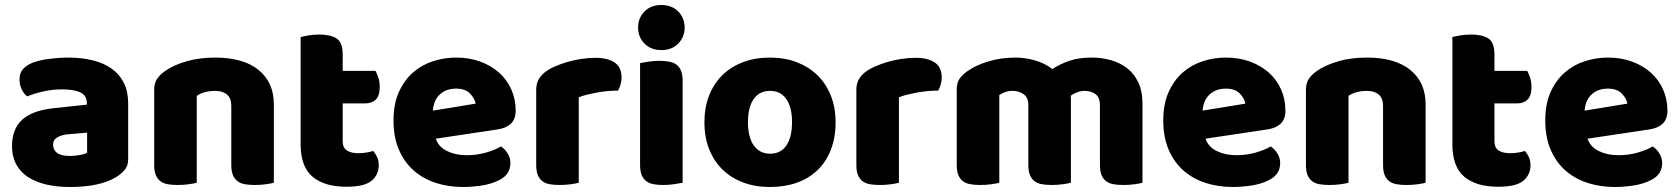

<svg xmlns="http://www.w3.org/2000/svg" viewBox="-20 -731 6711 767"><path d="M260 -108Q277 -108 297.5 -111.5Q318 -115 328 -121V-201L256 -195Q228 -193 210 -183Q192 -173 192 -153Q192 -133 207.5 -120.5Q223 -108 260 -108ZM252 -501Q306 -501 350.5 -490Q395 -479 426.5 -456.5Q458 -434 475 -399.5Q492 -365 492 -318V-94Q492 -68 477.5 -51.5Q463 -35 443 -23Q378 16 260 16Q207 16 164.5 6Q122 -4 91.5 -24Q61 -44 44.5 -75Q28 -106 28 -147Q28 -216 69 -253Q110 -290 196 -299L327 -313V-320Q327 -349 301.5 -361.5Q276 -374 228 -374Q190 -374 154 -366Q118 -358 89 -346Q76 -355 67 -373.5Q58 -392 58 -412Q58 -438 70.5 -453.5Q83 -469 109 -480Q138 -491 177.5 -496Q217 -501 252 -501Z M904 -308Q904 -339 886.5 -353.5Q869 -368 839 -368Q819 -368 799.5 -363Q780 -358 766 -348V-1Q756 2 734.5 5Q713 8 690 8Q668 8 650.5 5Q633 2 621 -7Q609 -16 602.5 -31.5Q596 -47 596 -72V-372Q596 -399 607.5 -416Q619 -433 639 -447Q673 -471 724.5 -486Q776 -501 839 -501Q952 -501 1013 -451.5Q1074 -402 1074 -314V-1Q1064 2 1042.5 5Q1021 8 998 8Q976 8 958.5 5Q941 2 929 -7Q917 -16 910.5 -31.5Q904 -47 904 -72Z M1349 -167Q1349 -141 1365.5 -130Q1382 -119 1412 -119Q1427 -119 1443 -121.5Q1459 -124 1471 -128Q1480 -117 1486.5 -103.5Q1493 -90 1493 -71Q1493 -33 1464.5 -9Q1436 15 1364 15Q1276 15 1228.5 -25Q1181 -65 1181 -155V-583Q1192 -586 1212.5 -589.5Q1233 -593 1256 -593Q1300 -593 1324.5 -577.5Q1349 -562 1349 -512V-448H1480Q1486 -437 1491.5 -420.5Q1497 -404 1497 -384Q1497 -349 1481.5 -333.5Q1466 -318 1440 -318H1349Z M1830 16Q1771 16 1720.5 -0.5Q1670 -17 1632.5 -50Q1595 -83 1573.5 -133Q1552 -183 1552 -250Q1552 -316 1573.5 -363.5Q1595 -411 1630 -441.5Q1665 -472 1710 -486.5Q1755 -501 1802 -501Q1855 -501 1898.5 -485Q1942 -469 1973.5 -441Q2005 -413 2022.5 -374Q2040 -335 2040 -289Q2040 -255 2021 -237Q2002 -219 1968 -214L1721 -177Q1732 -144 1766 -127.5Q1800 -111 1844 -111Q1885 -111 1921.5 -121.5Q1958 -132 1981 -146Q1997 -136 2008 -118Q2019 -100 2019 -80Q2019 -35 1977 -13Q1945 4 1905 10Q1865 16 1830 16ZM1802 -377Q1778 -377 1760.5 -369Q1743 -361 1732 -348.5Q1721 -336 1715.5 -320.5Q1710 -305 1709 -289L1880 -317Q1877 -337 1858 -357Q1839 -377 1802 -377Z M2292 -1Q2282 2 2260.5 5Q2239 8 2216 8Q2194 8 2176.5 5Q2159 2 2147 -7Q2135 -16 2128.5 -31.5Q2122 -47 2122 -72V-372Q2122 -395 2130.5 -411.5Q2139 -428 2155 -441Q2171 -454 2194.5 -464.5Q2218 -475 2245 -483Q2272 -491 2301 -495.5Q2330 -500 2359 -500Q2407 -500 2435 -481.5Q2463 -463 2463 -421Q2463 -407 2459 -393.5Q2455 -380 2449 -369Q2428 -369 2406 -367Q2384 -365 2363 -361Q2342 -357 2323.5 -352.5Q2305 -348 2292 -342Z M2529 -621Q2529 -659 2554.5 -685Q2580 -711 2622 -711Q2664 -711 2689.5 -685Q2715 -659 2715 -621Q2715 -583 2689.5 -557Q2664 -531 2622 -531Q2580 -531 2554.5 -557Q2529 -583 2529 -621ZM2707 -1Q2696 1 2674.5 4.5Q2653 8 2631 8Q2609 8 2591.5 5Q2574 2 2562 -7Q2550 -16 2543.5 -31.5Q2537 -47 2537 -72V-479Q2548 -481 2569.5 -484.5Q2591 -488 2613 -488Q2635 -488 2652.5 -485Q2670 -482 2682 -473Q2694 -464 2700.5 -448.5Q2707 -433 2707 -408Z M3318 -243Q3318 -181 3299 -132.5Q3280 -84 3245.5 -51Q3211 -18 3163 -1Q3115 16 3056 16Q2997 16 2949 -2Q2901 -20 2866.5 -53.5Q2832 -87 2813 -135Q2794 -183 2794 -243Q2794 -302 2813 -350Q2832 -398 2866.5 -431.5Q2901 -465 2949 -483Q2997 -501 3056 -501Q3115 -501 3163 -482.5Q3211 -464 3245.5 -430.5Q3280 -397 3299 -349Q3318 -301 3318 -243ZM2968 -243Q2968 -182 2991.5 -149.5Q3015 -117 3057 -117Q3099 -117 3121.5 -150Q3144 -183 3144 -243Q3144 -303 3121 -335.5Q3098 -368 3056 -368Q3014 -368 2991 -335.5Q2968 -303 2968 -243Z M3571 -1Q3561 2 3539.5 5Q3518 8 3495 8Q3473 8 3455.5 5Q3438 2 3426 -7Q3414 -16 3407.5 -31.5Q3401 -47 3401 -72V-372Q3401 -395 3409.5 -411.5Q3418 -428 3434 -441Q3450 -454 3473.5 -464.5Q3497 -475 3524 -483Q3551 -491 3580 -495.5Q3609 -500 3638 -500Q3686 -500 3714 -481.5Q3742 -463 3742 -421Q3742 -407 3738 -393.5Q3734 -380 3728 -369Q3707 -369 3685 -367Q3663 -365 3642 -361Q3621 -357 3602.5 -352.5Q3584 -348 3571 -342Z M4035 -501Q4076 -501 4115.5 -489.5Q4155 -478 4184 -455Q4214 -475 4251.5 -488Q4289 -501 4342 -501Q4380 -501 4416.5 -491Q4453 -481 4481.5 -459.5Q4510 -438 4527 -402.5Q4544 -367 4544 -316V-1Q4534 2 4512.5 5Q4491 8 4468 8Q4446 8 4428.5 5Q4411 2 4399 -7Q4387 -16 4380.5 -31.5Q4374 -47 4374 -72V-311Q4374 -341 4357 -354.5Q4340 -368 4311 -368Q4297 -368 4281 -361.5Q4265 -355 4257 -348Q4258 -344 4258 -340.5Q4258 -337 4258 -334V-1Q4247 2 4225.5 5Q4204 8 4182 8Q4160 8 4142.5 5Q4125 2 4113 -7Q4101 -16 4094.5 -31.5Q4088 -47 4088 -72V-311Q4088 -341 4069.5 -354.5Q4051 -368 4025 -368Q4007 -368 3994 -362.5Q3981 -357 3972 -352V-1Q3962 2 3940.5 5Q3919 8 3896 8Q3874 8 3856.5 5Q3839 2 3827 -7Q3815 -16 3808.5 -31.5Q3802 -47 3802 -72V-374Q3802 -401 3813.5 -417Q3825 -433 3845 -447Q3879 -471 3929.5 -486Q3980 -501 4035 -501Z M4905 16Q4846 16 4795.5 -0.5Q4745 -17 4707.5 -50Q4670 -83 4648.5 -133Q4627 -183 4627 -250Q4627 -316 4648.5 -363.5Q4670 -411 4705 -441.5Q4740 -472 4785 -486.5Q4830 -501 4877 -501Q4930 -501 4973.5 -485Q5017 -469 5048.5 -441Q5080 -413 5097.5 -374Q5115 -335 5115 -289Q5115 -255 5096 -237Q5077 -219 5043 -214L4796 -177Q4807 -144 4841 -127.5Q4875 -111 4919 -111Q4960 -111 4996.5 -121.5Q5033 -132 5056 -146Q5072 -136 5083 -118Q5094 -100 5094 -80Q5094 -35 5052 -13Q5020 4 4980 10Q4940 16 4905 16ZM4877 -377Q4853 -377 4835.5 -369Q4818 -361 4807 -348.5Q4796 -336 4790.5 -320.5Q4785 -305 4784 -289L4955 -317Q4952 -337 4933 -357Q4914 -377 4877 -377Z M5505 -308Q5505 -339 5487.5 -353.5Q5470 -368 5440 -368Q5420 -368 5400.5 -363Q5381 -358 5367 -348V-1Q5357 2 5335.5 5Q5314 8 5291 8Q5269 8 5251.5 5Q5234 2 5222 -7Q5210 -16 5203.5 -31.5Q5197 -47 5197 -72V-372Q5197 -399 5208.5 -416Q5220 -433 5240 -447Q5274 -471 5325.5 -486Q5377 -501 5440 -501Q5553 -501 5614 -451.5Q5675 -402 5675 -314V-1Q5665 2 5643.5 5Q5622 8 5599 8Q5577 8 5559.5 5Q5542 2 5530 -7Q5518 -16 5511.5 -31.5Q5505 -47 5505 -72Z M5950 -167Q5950 -141 5966.5 -130Q5983 -119 6013 -119Q6028 -119 6044 -121.5Q6060 -124 6072 -128Q6081 -117 6087.5 -103.5Q6094 -90 6094 -71Q6094 -33 6065.5 -9Q6037 15 5965 15Q5877 15 5829.5 -25Q5782 -65 5782 -155V-583Q5793 -586 5813.5 -589.5Q5834 -593 5857 -593Q5901 -593 5925.5 -577.5Q5950 -562 5950 -512V-448H6081Q6087 -437 6092.5 -420.5Q6098 -404 6098 -384Q6098 -349 6082.5 -333.5Q6067 -318 6041 -318H5950Z M6431 16Q6372 16 6321.5 -0.5Q6271 -17 6233.5 -50Q6196 -83 6174.5 -133Q6153 -183 6153 -250Q6153 -316 6174.5 -363.5Q6196 -411 6231 -441.5Q6266 -472 6311 -486.5Q6356 -501 6403 -501Q6456 -501 6499.5 -485Q6543 -469 6574.5 -441Q6606 -413 6623.5 -374Q6641 -335 6641 -289Q6641 -255 6622 -237Q6603 -219 6569 -214L6322 -177Q6333 -144 6367 -127.5Q6401 -111 6445 -111Q6486 -111 6522.5 -121.5Q6559 -132 6582 -146Q6598 -136 6609 -118Q6620 -100 6620 -80Q6620 -35 6578 -13Q6546 4 6506 10Q6466 16 6431 16ZM6403 -377Q6379 -377 6361.5 -369Q6344 -361 6333 -348.5Q6322 -336 6316.5 -320.5Q6311 -305 6310 -289L6481 -317Q6478 -337 6459 -357Q6440 -377 6403 -377Z"/></svg>

Font: Baloo Bhai
Style: Regular
Weight: 400
Designer: Supriya Tembe, Noopur Datye and Ek Type
Foundry: Ek Type
Version: Version 1.100;PS 1.000;hotconv 1.0.88;makeotf.lib2.5.647800;